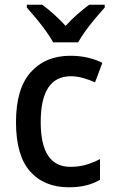

<svg xmlns="http://www.w3.org/2000/svg" viewBox="-20 -786 483 816"><path d="M273 10Q168 10 108 -57.5Q48 -125 48 -267Q48 -409 110.5 -479Q173 -549 279 -549Q320 -549 355 -540.5Q390 -532 415 -519L384 -436Q360 -447 333 -454.5Q306 -462 281 -462Q153 -462 153 -267Q153 -77 279 -77Q316 -77 346.5 -86Q377 -95 405 -110V-22Q352 10 273 10ZM206 -606Q194 -628 174.5 -655Q155 -682 133.5 -708Q112 -734 94 -754V-766H159Q183 -749 209 -725.5Q235 -702 259 -676Q284 -704 309 -725.5Q334 -747 359 -766H425V-754Q408 -735 386 -709Q364 -683 344 -655.5Q324 -628 312 -606Z"/></svg>

Font: Noto Sans Thai SemCond Med
Style: Regular
Weight: 500
Width: 4
Designer: Monotype Design Team
Foundry: Monotype Imaging Inc.
Version: Version 2.002; ttfautohint (v1.8.4.7-5d5b)